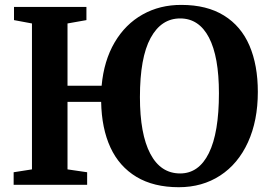

<svg xmlns="http://www.w3.org/2000/svg" viewBox="-20 -772 1124 802"><path d="M404.5 -414Q414 -518.5 458.8 -594.8Q503.5 -671 575.8 -711.5Q648 -752 738 -751.5Q844 -751.5 915.5 -707.2Q987 -663 1022 -581.5Q1057 -500 1057 -388Q1057 -268 1015.8 -177.8Q974.5 -87.5 899.8 -38.8Q825 10 727 10Q622 10 550 -33.2Q478 -76.5 441.2 -156.2Q404.5 -236 402.5 -346.5H262V-64.5L344 -52.5V0H37V-52.5L113.5 -64.5V-674L38.5 -688V-743H341V-688L262 -674V-414ZM894.5 -382.5Q894.5 -535.5 852.8 -615.2Q811 -695 732.5 -695Q653.5 -695 609 -613.2Q564.5 -531.5 564.5 -366.5Q564.5 -212 607.8 -129.8Q651 -47.5 732.5 -47.5Q810.5 -47.5 852.5 -132.5Q894.5 -217.5 894.5 -382.5Z"/></svg>

Font: Merriweather Text
Style: Bold
Weight: 700
Designer: Eben Sorkin
Foundry: Eben Sorkin
Version: Version 2.100